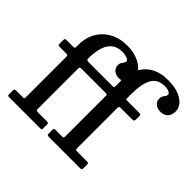

<svg xmlns="http://www.w3.org/2000/svg" viewBox="-185 -1017 1233 1233"><g transform="rotate(45 432.0 -400.0)"><path d="M28.5 -16V-43Q28.5 -55 32 -58.5Q35.5 -62 46.5 -62H104Q114.5 -62 116.5 -64.2Q118.5 -66.5 118.5 -77V-441.5Q118.5 -451.5 115.5 -454.8Q112.5 -458 103.5 -458H40.5Q33 -458 30.8 -461.2Q28.5 -464.5 28.5 -472.5V-501.5Q28.5 -512.5 31 -516.2Q33.5 -520 44 -520H103.5Q112.5 -520 115.5 -522.5Q118.5 -525 118.5 -533.5V-552Q118.5 -616 146.5 -665.5Q174.5 -715 225.8 -743.2Q277 -771.5 347 -771.5Q396 -771.5 434 -756.8Q472 -742 494 -719.5Q498 -715 500 -712.5Q502 -710 504.5 -710Q507.5 -710 509 -713Q510.5 -716 515 -722.5Q540.5 -759.5 583.2 -779.8Q626 -800 686.5 -800Q768.5 -800 816 -768.8Q863.5 -737.5 863.5 -692.5Q863.5 -656.5 844.5 -638.5Q825.5 -620.5 796.5 -620.5Q766.5 -620.5 748.2 -635.8Q730 -651 730 -674.5Q730 -691 735.8 -700.2Q741.5 -709.5 747.2 -716.8Q753 -724 753 -733.5Q753 -742 739.5 -749.8Q726 -757.5 698 -757.5Q636 -757.5 609.2 -710Q582.5 -662.5 582.5 -567V-531Q582.5 -520 588.5 -520Q594.5 -520 604 -520H702Q711.5 -520 715.5 -517.5Q719.5 -515 719.5 -506V-474Q719.5 -464 715.2 -461Q711 -458 701.5 -458H600.5Q589.5 -458 586 -455Q582.5 -452 582.5 -440.5V-80Q582.5 -68.5 585.8 -65.2Q589 -62 600 -62H687Q697.5 -62 700 -58.5Q702.5 -55 702.5 -44V-18.5Q702.5 -7 699.2 -3.5Q696 0 684.5 0H403Q393 0 390 -3.2Q387 -6.5 387 -17V-48.5Q387 -62 400 -62H462.5Q471.5 -62 473.5 -65.5Q475.5 -69 475.5 -78.5V-445.5Q475.5 -453.5 472.2 -455.8Q469 -458 461 -458H243Q232 -458 228.8 -454.8Q225.5 -451.5 225.5 -439.5V-77.5Q225.5 -68.5 228.5 -65.2Q231.5 -62 241.5 -62H323.5Q333.5 -62 336 -58.8Q338.5 -55.5 338.5 -45.5V-14Q338.5 -3.5 336.2 -1.8Q334 0 324 0H41.5Q33 0 30.8 -3.5Q28.5 -7 28.5 -16ZM239.5 -520H459.5Q471 -520 473.2 -522.2Q475.5 -524.5 475.5 -536V-577Q475.5 -589 471.2 -587Q467 -585 458.5 -584.5Q431 -582 410.5 -598Q390 -614 390 -637.5Q390 -653.5 395.8 -663Q401.5 -672.5 407.2 -679.8Q413 -687 413 -696Q413 -704.5 395.5 -712.5Q378 -720.5 349.5 -720.5Q225.5 -720.5 225.5 -535Q225.5 -520 239.5 -520Z"/></g></svg>

Font: Besley* Medium
Style: Regular
Weight: 500
Designer: Owen Earl
Foundry: indestructible type*
Version: Version 3.000; ttfautohint (v1.8.3)